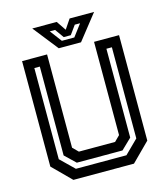

<svg xmlns="http://www.w3.org/2000/svg" viewBox="-124 -954 912 1050"><g transform="rotate(-15 332.0 -429.0)"><path d="M160.5 0 57.5 -103V-700H199V-172L229.5 -141.5H434.5L465 -172V-700H606.5V-103L503.5 0ZM189.5 -55H475.5L551.5 -130V-646H520.5V-143L461.5 -86H203L143.5 -143V-646H112.5V-130ZM269.5 -716 157.5 -858H296L332.5 -804L369 -858H507.5L395.5 -716ZM296.5 -751H367L417.5 -818H387.5L351.5 -768H311.5L276 -818H246Z"/></g></svg>

Font: Tourney SemiBold
Style: Regular
Weight: 600
Version: Version 1.015